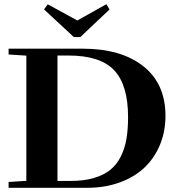

<svg xmlns="http://www.w3.org/2000/svg" viewBox="-20 -895 823 915"><path d="M332 -718.3 189.9 -850.1 207.5 -874.5 348.6 -797.4 486.8 -875 502 -850.1 362.8 -718.3ZM21 0V-27.8L105.5 -33.2V-629.9L21 -635.3V-663.1H372.1Q557.1 -663.1 662.8 -579.6Q768.6 -496.1 768.6 -342.8Q768.6 -268.1 742.2 -204.6Q715.8 -141.1 668 -95.9Q620.1 -50.8 550 -25.4Q480 0 395.5 0ZM253.9 -32.7H316.4Q380.4 -32.7 428 -46.9Q475.6 -61 506.3 -86.2Q537.1 -111.3 556.2 -150.1Q575.2 -189 582.8 -234.1Q590.3 -279.3 590.3 -337.4Q590.3 -489.3 524.4 -559.8Q458.5 -630.4 306.6 -630.4H253.9Z"/></svg>

Font: Elstob 18pt
Style: Bold
Weight: 700
Designer: Peter S. Baker
Version: Version 1.015